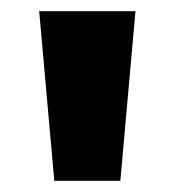

<svg xmlns="http://www.w3.org/2000/svg" viewBox="-20 -800 312 343"><path d="M77 -477 50 -780H222L195 -477Z"/></svg>

Font: Bitter Thin Black
Style: Regular
Weight: 900
Version: Version 3.020